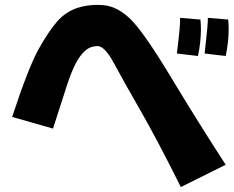

<svg xmlns="http://www.w3.org/2000/svg" viewBox="-20 -754 943 775"><path d="M29 -282Q95 -482 135 -554Q175 -626 210 -666.5Q245 -707 294 -722.5Q343 -738 398.5 -733Q454 -728 507 -676.5Q560 -625 670 -442.5Q780 -260 891 -89L710 1Q611 -197 545.5 -310.5Q480 -424 441.5 -496Q403 -568 374 -568Q345 -568 324 -549.5Q303 -531 285.5 -497.5Q268 -464 251 -412Q234 -360 194 -235ZM707 -682 789 -675Q791 -656 791 -636Q791 -584 779 -528L694 -538Q709 -658 707 -682ZM819 -682 901 -675Q903 -656 903 -636Q903 -584 891 -528L806 -538Q820 -658 819 -682Z"/></svg>

Font: KN Bobohei
Style: Bold
Weight: 700
Designer: Kingnam Type Foundry
Version: Version 1.710;March 18, 2023